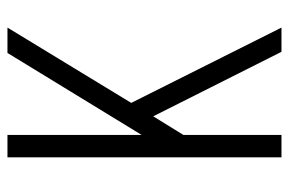

<svg xmlns="http://www.w3.org/2000/svg" viewBox="-150 -625 775 515"><g transform="rotate(-90 237.5 -367.5)"><path d="M73 0V-735H133V-375L353 -735H421L219 -403L421 0H356L183 -344L133 -263V0Z"/></g></svg>

Font: Iosevka QP Light
Style: Regular
Weight: 300
Designer: Belleve Invis
Foundry: Belleve Invis
Version: Version 20.0.0; ttfautohint (v1.8.4)